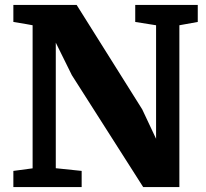

<svg xmlns="http://www.w3.org/2000/svg" viewBox="-20 -763 840 783"><path d="M34.5 0V-66L113 -76.5V-660Q100 -662.5 86.8 -664.8Q73.5 -667 60.5 -669.2Q47.5 -671.5 34.5 -673.5V-743H292.5L560 -317L616.5 -197V-660L531.5 -673.5V-743H786.5V-673.5L711.5 -660V0H564L273 -456.5L207.5 -589V-77L313 -66V0Z"/></svg>

Font: Merriweather Light 18pt Black
Style: Regular
Weight: 900
Version: Version 2.100